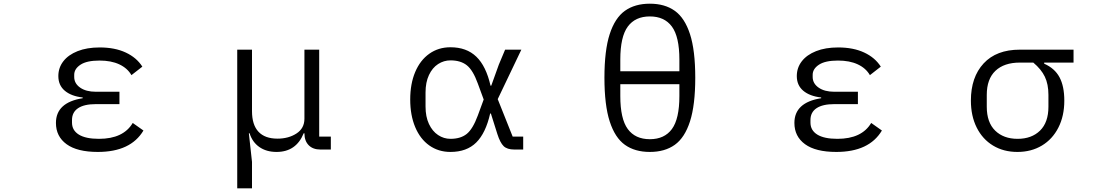

<svg xmlns="http://www.w3.org/2000/svg" viewBox="-20 -810 6040 1040"><path d="M283 -144Q283 -255 428 -278V-282Q366 -289 331 -318.5Q296 -348 296 -398Q296 -443 323 -478Q350 -513 400.5 -533Q451 -553 520 -553Q602 -553 661 -525.5Q720 -498 751 -449L692 -403Q670 -441 626 -461.5Q582 -482 519 -482Q450 -482 416 -459.5Q382 -437 382 -405V-393Q382 -358 414 -335.5Q446 -313 499 -313H627V-246H499Q436 -246 403 -224Q370 -202 370 -160V-146Q370 -104 407 -81Q444 -58 516 -58Q648 -58 699 -144L757 -103Q688 13 510 13Q398 13 340.5 -29Q283 -71 283 -144Z M1265 210V-541H1345V-208Q1345 -134 1380 -96.5Q1415 -59 1483 -59Q1543 -59 1586 -87Q1629 -115 1629 -167V-541H1709V-70H1772V0H1716Q1675 0 1652 -23.5Q1629 -47 1629 -88H1625Q1584 13 1478 13Q1423 13 1385 -13.5Q1347 -40 1332 -88H1328L1345 67V210Z M2202 -271Q2202 -356 2229 -420Q2256 -484 2305.5 -519Q2355 -554 2420 -554Q2507 -554 2560 -503Q2613 -452 2637 -346H2641L2682 -460L2716 -541H2804L2676 -273L2757 -70H2814V0H2766Q2727 0 2708 -18.5Q2689 -37 2674 -84L2639 -195H2635Q2611 -89 2559.5 -38Q2508 13 2420 13Q2355 13 2305.5 -22Q2256 -57 2229 -121.5Q2202 -186 2202 -271ZM2568 -184 2600 -271 2568 -358Q2542 -430 2508.5 -456.5Q2475 -483 2420 -483Q2384 -483 2353 -463Q2322 -443 2303.5 -403.5Q2285 -364 2285 -309V-233Q2285 -178 2303.5 -138.5Q2322 -99 2353 -78.5Q2384 -58 2420 -58Q2475 -58 2508 -84.5Q2541 -111 2568 -184Z M3254 -389Q3254 -537 3282.5 -625Q3311 -713 3365 -751.5Q3419 -790 3500 -790Q3581 -790 3635 -751.5Q3689 -713 3717.5 -625Q3746 -537 3746 -389Q3746 -241 3717.5 -152.5Q3689 -64 3635 -25.5Q3581 13 3500 13Q3419 13 3365 -25.5Q3311 -64 3282.5 -152.5Q3254 -241 3254 -389ZM3340 -424H3660V-487Q3660 -611 3619.5 -666Q3579 -721 3500 -721Q3421 -721 3380.5 -666Q3340 -611 3340 -487ZM3660 -290V-354H3340V-290Q3340 -166 3380.5 -111Q3421 -56 3500 -56Q3579 -56 3619.5 -111Q3660 -166 3660 -290Z M4283 -144Q4283 -255 4428 -278V-282Q4366 -289 4331 -318.5Q4296 -348 4296 -398Q4296 -443 4323 -478Q4350 -513 4400.5 -533Q4451 -553 4520 -553Q4602 -553 4661 -525.5Q4720 -498 4751 -449L4692 -403Q4670 -441 4626 -461.5Q4582 -482 4519 -482Q4450 -482 4416 -459.5Q4382 -437 4382 -405V-393Q4382 -358 4414 -335.5Q4446 -313 4499 -313H4627V-246H4499Q4436 -246 4403 -224Q4370 -202 4370 -160V-146Q4370 -104 4407 -81Q4444 -58 4516 -58Q4648 -58 4699 -144L4757 -103Q4688 13 4510 13Q4398 13 4340.5 -29Q4283 -71 4283 -144Z M5239 -265Q5239 -392 5308 -466.5Q5377 -541 5504 -541H5795V-471H5636V-465Q5693 -440 5719 -391.5Q5745 -343 5745 -265Q5745 -182 5713 -119Q5681 -56 5623.5 -21.5Q5566 13 5491 13Q5416 13 5359 -21.5Q5302 -56 5270.5 -119Q5239 -182 5239 -265ZM5659 -232V-296Q5659 -354 5639.5 -394.5Q5620 -435 5577 -471H5504Q5419 -471 5372 -426.5Q5325 -382 5325 -296V-232Q5325 -147 5370.5 -102.5Q5416 -58 5492 -58Q5568 -58 5613.5 -102.5Q5659 -147 5659 -232Z"/></svg>

Font: IBM Plex Sans JP
Style: Regular
Weight: 400
Designer: Mike Abbink; Paul van der Laan; Pieter van Rosmalen; Wujin Sim; Yejin Wi; Jinhee Kim; Boomi Park; Yona Kim; Kichan Ma
Foundry: Sandoll Inc.
Version: Version 1.000